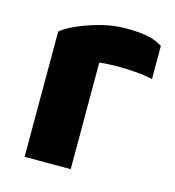

<svg xmlns="http://www.w3.org/2000/svg" viewBox="-85 -595 608 668"><g transform="rotate(15 219.5 -261.5)"><path d="M63 0V-451Q78 -465 114 -481.5Q150 -498 196.5 -510.5Q243 -523 288 -523Q344 -523 374.5 -515Q405 -507 421 -495V-376Q405 -380 379 -383Q353 -386 324 -387Q295 -388 269.5 -387Q244 -386 229 -384V0Z"/></g></svg>

Font: Maven Pro ExtraBold
Style: Regular
Weight: 800
Designer: Joe Prince
Foundry: Joe Prince
Version: Version 2.100